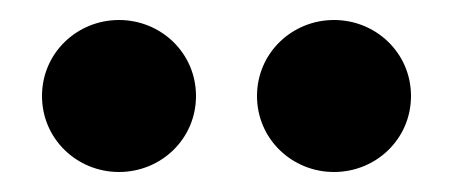

<svg xmlns="http://www.w3.org/2000/svg" viewBox="-20 -665 452 192"><path d="M99 -493C141 -493 176 -526 176 -569C176 -612 141 -645 99 -645C57 -645 22 -612 22 -569C22 -526 57 -493 99 -493ZM314 -493C356 -493 391 -526 391 -569C391 -612 356 -645 314 -645C272 -645 237 -612 237 -569C237 -526 272 -493 314 -493Z"/></svg>

Font: Charger Pro
Style: Blk
Weight: 900
Designer: Jasper
Foundry: Cannot Into Space Fonts
Version: Version 1.09